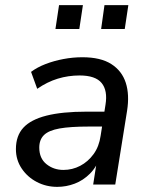

<svg xmlns="http://www.w3.org/2000/svg" viewBox="-20 -719 584 748"><path d="M203 9Q160 9 123.5 -10Q87 -29 64.5 -62.5Q42 -96 42 -138Q42 -190 71 -221.5Q100 -253 161 -268.5Q222 -284 317 -284H398L389 -226H327Q254 -226 212 -218.5Q170 -211 151.5 -193Q133 -175 133 -144Q133 -102 161 -79.5Q189 -57 227 -57Q262 -57 292.5 -73Q323 -89 344.5 -118.5Q366 -148 372 -190L391 -311Q400 -366 376 -395.5Q352 -425 290 -425Q246 -425 205 -412.5Q164 -400 125 -373L101 -439Q125 -457 157.5 -469.5Q190 -482 227 -489Q264 -496 301 -496Q372 -496 413.5 -469.5Q455 -443 470 -396.5Q485 -350 475 -287L429 0H343L360 -109H370Q357 -69 330.5 -42.5Q304 -16 271 -3.5Q238 9 203 9ZM374 -606 387 -699H480L466 -606ZM196 -606 210 -699H303L289 -606Z"/></svg>

Font: Nunito Sans 12pt Medium
Style: Italic
Weight: 500
Italic angle: -9°
Designer: Vernon Adams
Foundry: Vernon Adams
Version: Version 3.101;gftools[0.9.27]